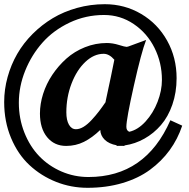

<svg xmlns="http://www.w3.org/2000/svg" viewBox="-21 -793 908 920"><path d="M574.7 -93.8Q561.5 -93.8 555.7 -94.2Q549.3 -93.8 537.1 -93.8L538.6 -96.7Q501 -103.5 480.7 -123.5Q460.4 -143.6 459.5 -170.4Q420.4 -132.8 381.1 -113.3Q341.8 -93.8 295.9 -93.8Q239.3 -93.8 204.8 -135.7Q170.4 -177.7 170.4 -249Q170.4 -294.9 185.5 -343Q200.7 -391.1 229.7 -434.6Q258.8 -478 297.1 -512.2Q335.4 -546.4 386 -566.7Q436.5 -586.9 490.7 -586.9Q519 -586.9 548.6 -577.6Q578.1 -568.4 585.9 -568.4Q588.9 -568.4 594.2 -570.3L679.2 -601.6Q656.2 -542.5 620.4 -382.3Q584.5 -222.2 584.5 -185.5Q584.5 -167 598.6 -161.6Q640.1 -170.9 676.8 -211.2Q713.4 -251.5 734.1 -305.2Q754.9 -358.9 754.9 -410.2Q754.9 -492.2 719.5 -563.2Q684.1 -634.3 619.9 -677.7Q555.7 -721.2 477.5 -721.2Q389.6 -721.2 312.3 -684.6Q234.9 -647.9 182.4 -588.6Q129.9 -529.3 99.6 -453.9Q69.3 -378.4 69.3 -300.8Q69.3 -224.6 95.7 -158Q122.1 -91.3 167 -44.7Q211.9 2 273.2 28.6Q334.5 55.2 402.8 55.2Q676.3 55.2 795.4 -216.8L852.1 -190.9Q830.6 -126.5 792 -73.5Q753.4 -20.5 697.8 20.5Q642.1 61.5 565.4 84.2Q488.8 106.9 398.4 106.9Q319.3 106.9 247.6 78.4Q175.8 49.8 120.4 -1.7Q64.9 -53.2 32 -131.8Q-1 -210.4 -1 -304.2Q-1 -364.7 15.4 -423.8Q31.7 -482.9 61.5 -534.7Q91.3 -586.4 135.3 -630.4Q179.2 -674.3 231.7 -705.8Q284.2 -737.3 348.4 -755.1Q412.6 -772.9 481 -772.9Q576.2 -772.9 655.3 -726.3Q734.4 -679.7 779.8 -598.4Q825.2 -517.1 825.2 -418.5Q825.2 -350.1 804.9 -291.7Q784.7 -233.4 750.2 -193.6Q715.8 -153.8 671.1 -128.7Q626.5 -103.5 576.2 -96.2ZM487.3 -307.1 484.4 -303.7Q515.1 -445.3 526.9 -506.8Q502.4 -535.2 475.6 -535.2Q429.2 -535.2 387.9 -496.3Q346.7 -457.5 321.8 -392.6Q296.9 -327.6 296.9 -254.9Q296.9 -217.3 309.3 -195.6Q321.8 -173.8 342.8 -173.8Q360.4 -173.8 379.4 -185.3Q398.4 -196.8 418.2 -218.3Q438 -239.7 453.1 -259.5Q468.3 -279.3 487.3 -307.1Z"/></svg>

Font: Flanker
Style: Bold
Weight: 700
Designer: Flanker
Foundry: Flanker
Version: Version 2.021